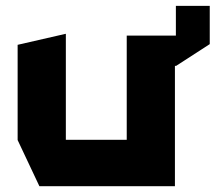

<svg xmlns="http://www.w3.org/2000/svg" viewBox="-20 -641 742 661"><path d="M416.3 0V-518.5H582.2V0H417.3ZM115.6 0 40.7 -158.8V-159.8H416.3V0ZM40.7 -159.8V-486.7L205.7 -524.5H206.7V-159.8ZM585.5 -414.3V-620.7H702.1V-489.1L586.5 -414.3ZM557.2 -414.3 416.3 -518.5H585.5V-414.3Z"/></svg>

Font: Foldit Thin
Style: Regular
Weight: 100
Designer: Sophia Tai
Foundry: Sophia Tai
Version: Version 1.003